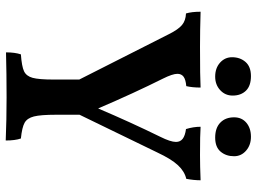

<svg xmlns="http://www.w3.org/2000/svg" viewBox="-133 -761 897 671"><g transform="rotate(90 315.5 -425.5)"><path d="M610 -678Q610 -655 605 -628Q579 -622 557.5 -599Q536 -576 513 -527L381 -255V-173Q381 -119 387 -95.5Q393 -72 409 -63Q425 -54 464 -50Q471 -30 471 3Q399 0 320 0Q237 0 163 2Q163 -29 170 -50Q212 -53 229 -61Q246 -69 252 -91Q258 -113 258 -164V-254L99 -568Q83 -600 67.5 -613Q52 -626 27 -627Q21 -647 21 -678Q87 -676 143 -676Q252 -676 286 -678Q286 -649 281 -628Q258 -626 248 -618.5Q238 -611 238 -597Q238 -580 255 -546Q305 -446 359 -320Q408 -435 458 -537Q476 -573 476 -592Q476 -607 465 -615.5Q454 -624 431 -627Q423 -653 423 -678Q450 -676 522 -676Q560 -676 610 -678ZM180 -788Q180 -816 196.5 -835Q213 -854 246 -854Q280 -854 297 -836.5Q314 -819 314 -790Q314 -764 295 -746.5Q276 -729 248 -729Q218 -729 199 -746Q180 -763 180 -788ZM390 -795Q390 -822 409 -838Q428 -854 458 -854Q487 -854 506.5 -837Q526 -820 526 -795Q526 -767 510 -748Q494 -729 461 -729Q427 -729 408.5 -747Q390 -765 390 -795Z"/></g></svg>

Font: Vollkorn SC SemiBold
Style: Regular
Weight: 600
Designer: Friedrich Althausen
Foundry: Friedrich Althausen
Version: Version 4.015